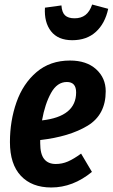

<svg xmlns="http://www.w3.org/2000/svg" viewBox="-20 -814 499 850"><path d="M448 -410Q448 -306 368 -257.5Q288 -209 158 -194V-180Q158 -132 175.5 -110Q193 -88 227 -88Q255 -88 280.5 -99Q306 -110 339 -134L387 -53Q303 16 207 16Q121 16 72.5 -35.5Q24 -87 24 -185Q24 -279 53 -361.5Q82 -444 142 -495Q202 -546 290 -546Q363 -546 405.5 -507.5Q448 -469 448 -410ZM317 -405Q317 -451 276 -451Q233 -451 206 -402.5Q179 -354 166 -281Q317 -298 317 -405ZM179 -780 252 -790Q254 -759 268 -746Q282 -733 310 -733Q339 -733 358 -747.5Q377 -762 388 -794L459 -775Q445 -710 404.5 -673Q364 -636 300 -636Q237 -636 206 -675.5Q175 -715 179 -780Z"/></svg>

Font: Fira Sans Compressed SemiBold
Style: Italic
Weight: 600
Width: 1
Italic angle: -8°
Designer: bBox Type GmbH & Carrois Corporate GbR & Edenspiekermann AG
Foundry: bBox Type GmbH & Carrois Corporate GbR & Edenspiekermann AG
Version: Version 4.301